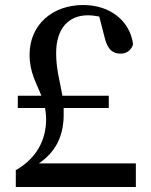

<svg xmlns="http://www.w3.org/2000/svg" viewBox="-20 -746 604 766"><path d="M135 -94C198 -137 232 -196 234 -282C234 -294 234 -304 234 -315H414V-364H229C220 -419 204 -467 204 -534C204 -634 255 -685 331 -685C345 -685 360 -683 376 -680L396 -602C408 -548 430 -532 461 -532C484 -532 503 -544 511 -569C499 -663 419 -726 312 -726C190 -726 98 -648 98 -528C98 -456 126 -414 145 -364H51V-315H160C162 -302 164 -287 164 -271C164 -186 125 -114 43 -67V0H522V-94Z"/></svg>

Font: Source Han Serif CN SemiBold
Style: Regular
Weight: 600
Designer: Ryoko NISHIZUKA 西塚涼子 (kana & ideographs); Frank Grießhammer (Latin, Greek & Cyrillic); Wenlong ZHANG 张文龙 (bopomofo); San
Foundry: Adobe Systems Incorporated
Version: Version 1.000;PS 1;hotconv 16.6.53;makeotf.lib2.5.65590